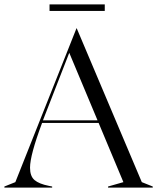

<svg xmlns="http://www.w3.org/2000/svg" viewBox="-35 -856 717 876"><path d="M-15 -5 35 -25 314 -727H315L612 -25L662 -5V0H458V-5L528 -25L415 -295H157Q102 -148 102 -91Q102 -52 122.5 -34.5Q143 -17 188 -8L203 -5V0H-15ZM410 -307 281 -615 173 -338 161 -307ZM191 -836H443V-806H191Z"/></svg>

Font: Nyght Serif Light
Style: Regular
Weight: 300
Designer: Maksym Kobuzan
Version: Version 0.410